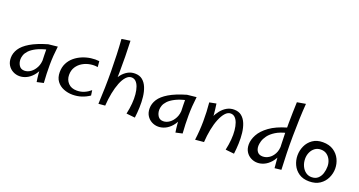

<svg xmlns="http://www.w3.org/2000/svg" viewBox="-45 -1494 4096 2193"><g transform="rotate(20 2002.5 -397.0)"><path d="M208 14Q165 14 127.5 -6Q90 -26 67.5 -62.5Q45 -99 45 -150Q45 -207 78.5 -259.5Q112 -312 189 -358Q266 -404 394 -441L418 -383Q333 -364 280.5 -337Q228 -310 200.5 -280.5Q173 -251 163.5 -222.5Q154 -194 154 -172Q154 -129 175.5 -96.5Q197 -64 240 -64Q279 -64 315 -89.5Q351 -115 374.5 -161Q398 -207 397 -270L455 -319Q449 -230 425.5 -167Q402 -104 366.5 -64Q331 -24 290 -5Q249 14 208 14ZM417 10Q410 -31 405 -87Q400 -143 397.5 -201.5Q395 -260 394 -312Q393 -364 393 -399Q393 -434 394 -441L506 -453Q491 -334 490.5 -226.5Q490 -119 498 -8Z M850 6Q793 6 741.5 -14.5Q690 -35 658 -78Q626 -121 626 -187Q626 -248 650 -295.5Q674 -343 714.5 -376.5Q755 -410 805 -430.5Q855 -451 908 -458Q961 -465 1008 -459L1014 -389Q971 -397 922.5 -389Q874 -381 832 -356.5Q790 -332 763.5 -291.5Q737 -251 737 -194Q737 -136 774.5 -95.5Q812 -55 880 -55Q928 -55 969 -72.5Q1010 -90 1045 -120L1054 -58Q1009 -27 957.5 -10.5Q906 6 850 6Z M1245 -5 1165 2Q1170 -95 1172.5 -196Q1175 -297 1174 -398Q1173 -499 1169.5 -596.5Q1166 -694 1159 -784L1263 -800Q1271 -612 1268.5 -412.5Q1266 -213 1245 -5ZM1610 8 1505 -3Q1520 -71 1525 -132Q1530 -193 1525 -244Q1520 -295 1506.5 -332.5Q1493 -370 1471 -390.5Q1449 -411 1419 -411Q1384 -411 1354 -378.5Q1324 -346 1301.5 -289.5Q1279 -233 1264.5 -159.5Q1250 -86 1245 -5L1183 -125Q1186 -162 1198.5 -207.5Q1211 -253 1232 -298.5Q1253 -344 1283 -382Q1313 -420 1352.5 -443Q1392 -466 1441 -466Q1497 -466 1533 -436.5Q1569 -407 1589 -357.5Q1609 -308 1616 -246.5Q1623 -185 1620.5 -119Q1618 -53 1610 8Z M1895 14Q1852 14 1814.5 -6Q1777 -26 1754.5 -62.5Q1732 -99 1732 -150Q1732 -207 1765.5 -259.5Q1799 -312 1876 -358Q1953 -404 2081 -441L2105 -383Q2020 -364 1967.5 -337Q1915 -310 1887.5 -280.5Q1860 -251 1850.5 -222.5Q1841 -194 1841 -172Q1841 -129 1862.5 -96.5Q1884 -64 1927 -64Q1966 -64 2002 -89.5Q2038 -115 2061.5 -161Q2085 -207 2084 -270L2142 -319Q2136 -230 2112.5 -167Q2089 -104 2053.5 -64Q2018 -24 1977 -5Q1936 14 1895 14ZM2104 10Q2097 -31 2092 -87Q2087 -143 2084.5 -201.5Q2082 -260 2081 -312Q2080 -364 2080 -399Q2080 -434 2081 -441L2193 -453Q2178 -334 2177.5 -226.5Q2177 -119 2185 -8Z M2815 8 2710 -3Q2725 -71 2730 -132Q2735 -193 2730 -244Q2725 -295 2711.5 -332.5Q2698 -370 2676 -390.5Q2654 -411 2624 -411Q2589 -411 2559 -377.5Q2529 -344 2505.5 -286.5Q2482 -229 2467.5 -155Q2453 -81 2448 0L2388 -125Q2391 -162 2403.5 -207.5Q2416 -253 2437 -298.5Q2458 -344 2488 -382Q2518 -420 2557.5 -443Q2597 -466 2646 -466Q2702 -466 2738 -436.5Q2774 -407 2794 -357.5Q2814 -308 2821 -246.5Q2828 -185 2825.5 -119Q2823 -53 2815 8ZM2448 0 2343 10Q2358 -103 2359 -219Q2360 -335 2349 -446L2431 -462Q2441 -396 2446 -337.5Q2451 -279 2452.5 -225Q2454 -171 2452.5 -115.5Q2451 -60 2448 0Z M3387 -4 3307 5Q3293 -134 3287.5 -268.5Q3282 -403 3283 -534Q3284 -665 3289 -790L3393 -808Q3386 -718 3382.5 -617.5Q3379 -517 3378 -412.5Q3377 -308 3379.5 -204.5Q3382 -101 3387 -4ZM3100 14Q3057 14 3019.5 -6Q2982 -26 2959.5 -62.5Q2937 -99 2937 -150Q2937 -207 2970.5 -269.5Q3004 -332 3081 -388Q3158 -444 3286 -481L3310 -423Q3225 -404 3172.5 -371Q3120 -338 3092.5 -300.5Q3065 -263 3055.5 -228.5Q3046 -194 3046 -172Q3046 -129 3067.5 -101.5Q3089 -74 3132 -74Q3171 -74 3207 -96.5Q3243 -119 3266.5 -163Q3290 -207 3289 -270L3347 -319Q3341 -230 3317.5 -167Q3294 -104 3258.5 -64Q3223 -24 3182 -5Q3141 14 3100 14Z M3728 12Q3653 12 3603 -22Q3553 -56 3528 -110Q3503 -164 3503 -223Q3503 -283 3528 -338Q3553 -393 3603 -428Q3653 -463 3726 -463Q3804 -463 3856 -428.5Q3908 -394 3934 -340Q3960 -286 3960 -226Q3960 -167 3934 -112Q3908 -57 3856.5 -22.5Q3805 12 3728 12ZM3737 -43Q3785 -43 3814 -69Q3843 -95 3856 -135.5Q3869 -176 3869 -220Q3869 -260 3853 -295.5Q3837 -331 3807 -353.5Q3777 -376 3733 -376Q3691 -376 3660.5 -353Q3630 -330 3614 -294Q3598 -258 3598 -218Q3598 -170 3616 -130Q3634 -90 3665.5 -66.5Q3697 -43 3737 -43Z"/></g></svg>

Font: Marhey Light Light
Style: Regular
Weight: 300
Version: Version 1.000